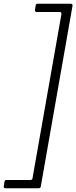

<svg xmlns="http://www.w3.org/2000/svg" viewBox="-57 -892 407 1022"><path d="M-28 110Q-33 110 -35.5 107Q-38 104 -37 99L-33 75Q-32 66 -22 66H105Q115 66 116 57L270 -817V-819Q270 -828 261 -828H138Q134 -828 131 -831Q128 -834 129 -839L133 -863Q134 -872 143 -872H320Q325 -872 327.5 -869Q330 -866 329 -861L160 101Q159 110 149 110Z"/></svg>

Font: Open Sauce Two Light Italic
Style: Regular
Weight: 300
Italic angle: -10°
Designer: Alfredo Marco Pradil
Foundry: Creative Sauce Fz LLC
Version: Version 1.477